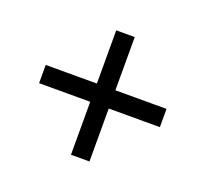

<svg xmlns="http://www.w3.org/2000/svg" viewBox="-91 -704 754 702"><g transform="rotate(20 286.0 -353.0)"><path d="M321 -388V-595H249V-388H50V-317H249V-111H321V-317H520V-388Z"/></g></svg>

Font: Noto Sans Brahmi
Style: Regular
Weight: 400
Designer: Monotype Design Team
Foundry: Monotype Imaging Inc.
Version: Version 2.004